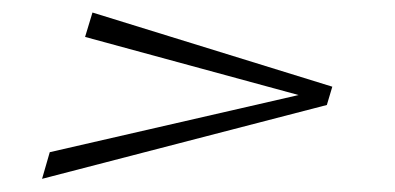

<svg xmlns="http://www.w3.org/2000/svg" viewBox="-20 -406 615 299"><path d="M489 -242.5 45.5 -127.5 57.5 -169 445 -258 112.5 -348.5 124 -386.5 497.5 -271Z"/></svg>

Font: Newsreader Display Medium
Style: Italic
Weight: 500
Italic angle: -17°
Designer: Hugues Gentile
Foundry: Production Type
Version: Version 1.001